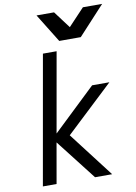

<svg xmlns="http://www.w3.org/2000/svg" viewBox="-107 -1092 819 1160"><g transform="rotate(-10 302.0 -512.0)"><path d="M187 -247.5 143.5 0H59.5L199 -790H283L196.5 -300.5L458.5 -550H564.5L273 -276L484.5 0H379.5ZM201 -1024H308.5L387 -919.5L485.5 -1024H603.5L441.5 -848.5H309.5Z"/></g></svg>

Font: JuliaMono
Style: Italic
Weight: 400
Italic angle: -9°
Monospace: yes
Designer: cormullion
Foundry: corm
Version: Version 0.057; ttfautohint (v1.8.4)